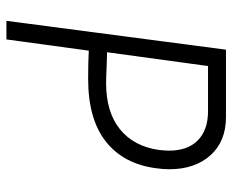

<svg xmlns="http://www.w3.org/2000/svg" viewBox="-83 -641 725 599"><g transform="rotate(90 279.5 -341.5)"><path d="M508 -507Q508 -488 505 -467Q492 -365 422 -309.5Q352 -254 226 -254Q174 -254 138 -256L103 1H45L135 -684H345Q421 -684 464.5 -635.5Q508 -587 508 -507ZM448 -476Q450 -498 450 -506Q450 -565 417.5 -596.5Q385 -628 327 -628H186L143 -313L179 -312Q223 -310 239 -310Q330 -310 383.5 -353.5Q437 -397 448 -476Z"/></g></svg>

Font: Bellota Text
Style: Italic
Weight: 400
Italic angle: -7.5°
Designer: Kemie Guaida
Foundry: Kemie Guaida
Version: Version 4.001